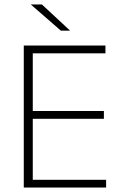

<svg xmlns="http://www.w3.org/2000/svg" viewBox="-20 -844 552 864"><path d="M87 0V-639H127.5V0ZM99.5 0V-35H457.5V0ZM109.5 -309.5V-344.5H447.5V-309.5ZM98.5 -604V-639H454.5V-604ZM168.5 -824 295 -706.5V-706H254L119.5 -823V-824Z"/></svg>

Font: Anek Gurmukhi ExtraLight
Style: Regular
Weight: 250
Designer: Sarang Kulkarni (Gurmukhi), Yesha Goshar (Latin)
Foundry: Ek Type
Version: Version 1.003